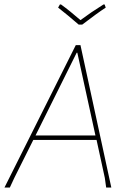

<svg xmlns="http://www.w3.org/2000/svg" viewBox="-28 -839 572 859"><path d="M440 -819 445 -805Q408 -781 340 -729H324Q272 -774 232 -805L240 -819H245Q285 -790 332 -749Q379 -784 435 -819ZM332 -637 470 0H447L441 -43L404 -213H121L36 -43L16 0H-8L311 -637ZM315 -603 131 -233H399L318 -603Z"/></svg>

Font: Alegreya Sans Thin
Style: Italic
Weight: 100
Italic angle: -7°
Designer: Juan Pablo del Peral
Foundry: Huerta Tipografica
Version: Version 2.007